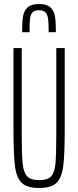

<svg xmlns="http://www.w3.org/2000/svg" viewBox="-20 -927 389 955"><path d="M47 -288V-688H88V-256Q88 -155 93 -111Q98 -67 116 -49Q134 -31 175 -31Q216 -31 233.5 -49Q251 -67 255.5 -110.5Q260 -154 260 -256V-688H302V-288Q302 -159 294.5 -100.5Q287 -42 260.5 -17Q234 8 175 8Q115 8 88.5 -17Q62 -42 54.5 -100.5Q47 -159 47 -288ZM258 -767H222Q222 -810 219.5 -831.5Q217 -853 207 -864.5Q197 -876 174 -876Q151 -876 141 -864.5Q131 -853 129 -832Q127 -811 127 -767H90Q90 -817 94.5 -845Q99 -873 117 -890Q135 -907 174 -907Q213 -907 231 -890Q249 -873 253.5 -845.5Q258 -818 258 -767Z"/></svg>

Font: Saira Ultra Condensed ExLight
Style: Regular
Weight: 200
Width: 1
Designer: Hector Gatti with collaboration of the Omnibus-Type team
Foundry: Omnibus-Type
Version: Version 1.001; ttfautohint (v1.8)